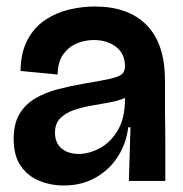

<svg xmlns="http://www.w3.org/2000/svg" viewBox="-20 -556 563 590"><path d="M176 14Q136 14 100.5 -0.5Q65 -15 43.5 -46.5Q22 -78 22 -129Q22 -176 40 -206Q58 -236 89 -254Q120 -272 158.5 -282Q197 -292 238 -299Q292 -308 319 -314Q346 -320 355 -328.5Q364 -337 364 -352Q364 -391 336.5 -412Q309 -433 268 -433Q242 -433 217 -423Q192 -413 175 -390Q158 -367 157 -327L43 -338Q44 -395 64.5 -433.5Q85 -472 118.5 -494.5Q152 -517 192 -526.5Q232 -536 271 -536Q375 -536 431 -478.5Q487 -421 487 -309V-213Q488 -160 488 -106.5Q488 -53 488 0H376Q377 -41 378.5 -81Q380 -121 381 -165H374Q368 -115 342 -74.5Q316 -34 273.5 -10Q231 14 176 14ZM222 -83Q254 -83 286.5 -100.5Q319 -118 341 -154Q363 -190 364 -246V-255Q343 -246 315.5 -241Q288 -236 259 -231Q230 -226 205 -217Q180 -208 164.5 -192Q149 -176 149 -148Q149 -117 169 -100Q189 -83 222 -83Z"/></svg>

Font: Bricolage Grotesque 96pt SemiBold
Style: Regular
Weight: 600
Designer: Mathieu Triay
Foundry: Atelier Triay
Version: Version 1.001; ttfautohint (v1.8.4.7-5d5b);gftools[0.9.33.de